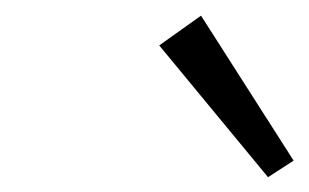

<svg xmlns="http://www.w3.org/2000/svg" viewBox="-20 -721 401 249"><path d="M327.6 -491.2 186.5 -662.1 240.7 -700.7 360.8 -512.7Z"/></svg>

Font: Elstob 14pt
Style: Italic
Weight: 400
Italic angle: -20°
Designer: Peter S. Baker
Version: Version 1.015